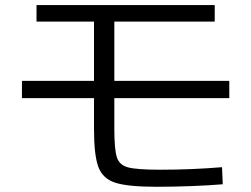

<svg xmlns="http://www.w3.org/2000/svg" viewBox="-20 -713 978 747"><path d="M345.7 -212.9V-331.1H65.4V-398.4H345.7V-628.9H122.1V-693.4H815.4V-628.9H424.8V-398.4H872.1V-331.1H424.8V-213.9Q424.8 -131.8 434.6 -101.3Q444.3 -70.8 478.3 -61.8Q512.2 -52.7 603.5 -52.7Q725.1 -52.7 843.8 -62.5L846.7 3.9Q795.9 8.3 724.6 11Q653.3 13.7 589.8 13.7Q478 13.7 429 -2Q379.9 -17.6 362.8 -63.2Q345.7 -108.9 345.7 -212.9Z"/></svg>

Font: Pretendard JP
Style: Regular
Weight: 400
Designer: Base glyphs from Inter by Rasmus Andersson; Hangeul glyphs from Noto Sans CJK(Source Han Sans) by Jang Soo-young and Kan
Foundry: Kil Hyung-jin
Version: Version 1.309